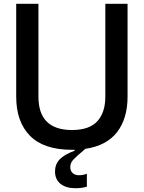

<svg xmlns="http://www.w3.org/2000/svg" viewBox="-20 -783 764 1019"><path d="M539 -763H657V-270Q657 -154 601.5 -82Q546 -10 433 7Q384 48 368.5 65Q353 82 353 104Q353 124 365.5 135.5Q378 147 400 147Q421 147 441 139V208Q412 216 381 216Q330 216 301 192.5Q272 169 272 127Q272 89 296.5 63Q321 37 376 17V12H362Q212 12 139 -62.5Q66 -137 66 -270V-763H184V-270Q184 -93 362 -93Q454 -93 496.5 -139.5Q539 -186 539 -270Z"/></svg>

Font: Open Sauce One Medium
Style: Regular
Weight: 500
Designer: Alfredo Marco Pradil
Foundry: Creative Sauce Fz LLC
Version: Version 1.477